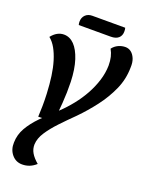

<svg xmlns="http://www.w3.org/2000/svg" viewBox="-187 -944 935 1223"><g transform="rotate(20 280.5 -332.5)"><path d="M122 189Q79 189 51.5 156Q24 123 26 75Q27 22 53.5 -24.5Q80 -71 125.5 -117.5Q171 -164 229 -216Q269 -254 304 -298Q339 -342 365.5 -390Q392 -438 408 -489Q424 -540 425 -591Q425 -623 419 -648.5Q413 -674 400 -697Q416 -718 439 -728.5Q462 -739 486 -739Q508 -739 525 -726Q542 -713 552.5 -688Q563 -663 561 -626Q560 -547 528 -476Q496 -405 447.5 -341.5Q399 -278 344 -222Q295 -174 252.5 -129Q210 -84 182.5 -42Q155 0 153 41Q152 72 167.5 98.5Q183 125 215 152Q194 171 171 180Q148 189 122 189ZM115 -132Q117 -166 117.5 -205.5Q118 -245 116 -289Q113 -352 105.5 -405.5Q98 -459 84.5 -503Q71 -547 52.5 -580Q34 -613 8 -634Q26 -657 47 -668.5Q68 -680 91 -680Q131 -680 161.5 -648.5Q192 -617 211.5 -557Q231 -497 234 -412Q236 -339 230.5 -267Q225 -195 218 -135ZM158 -769Q156 -774 155.5 -780.5Q155 -787 155 -792Q155 -819 172.5 -836.5Q190 -854 219 -854H442Q444 -848 444.5 -841.5Q445 -835 445 -829Q445 -801 427 -785Q409 -769 375 -769Z"/></g></svg>

Font: Sansita Swashed Light Medium
Style: Regular
Weight: 500
Version: Version 1.003